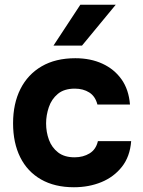

<svg xmlns="http://www.w3.org/2000/svg" viewBox="-20 -781 602 808"><path d="M291 7Q210 7 152.5 -26Q95 -59 65 -119.5Q35 -180 35 -262Q35 -345 66 -406.5Q97 -468 155.5 -502Q214 -536 297 -536Q361 -536 411 -513Q461 -490 491.5 -447Q522 -404 527 -341H390Q381 -376 355.5 -392Q330 -408 295 -408Q250 -408 223.5 -386Q197 -364 185.5 -330Q174 -296 174 -262Q174 -225 186 -192.5Q198 -160 224.5 -139.5Q251 -119 294 -119Q330 -119 357 -135.5Q384 -152 392 -187H532Q527 -122 493 -79Q459 -36 406.5 -14.5Q354 7 291 7ZM205 -589 318 -761H467L325 -589Z"/></svg>

Font: Onest
Style: Bold
Weight: 700
Designer: Dmitri Voloshin, Andrey Kudryavtsev
Foundry: Dmitri Voloshin, Andrey Kudryavtsev
Version: Version 1.000;gftools[0.9.33]